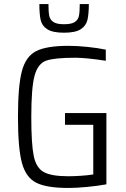

<svg xmlns="http://www.w3.org/2000/svg" viewBox="-20 -923 622 951"><path d="M69 -344Q69 -498 88.5 -571Q108 -644 159.5 -670Q211 -696 319 -696Q363 -696 415 -690.5Q467 -685 504 -677V-622Q407 -637 352 -637Q249 -637 208.5 -622.5Q168 -608 151.5 -549Q135 -490 135 -344Q135 -210 147 -151Q159 -92 196.5 -71Q234 -50 319 -50Q347 -50 383 -52.5Q419 -55 442 -59V-305H302V-363H507V-10Q463 -2 410.5 3Q358 8 319 8Q211 8 159.5 -18Q108 -44 88.5 -116.5Q69 -189 69 -344ZM175 -903H220Q220 -864 224 -844.5Q228 -825 244.5 -814Q261 -803 297 -803Q334 -803 350.5 -814Q367 -825 371 -844.5Q375 -864 375 -903H420Q420 -853 413 -824Q406 -795 379.5 -778Q353 -761 297 -761Q241 -761 214.5 -778Q188 -795 181.5 -823.5Q175 -852 175 -903Z"/></svg>

Font: Saira Semi Condensed Light
Style: Regular
Weight: 300
Width: 4
Designer: Hector Gatti with collaboration of the Omnibus-Type team
Foundry: Omnibus-Type
Version: Version 1.001; ttfautohint (v1.8)